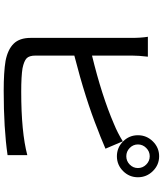

<svg xmlns="http://www.w3.org/2000/svg" viewBox="57 -894 863 1017"><g transform="rotate(90 488.5 -385.5)"><path d="M763.7 -728.5Q745.1 -710 745.1 -684.6Q745.1 -659.2 763.7 -641.1Q782.2 -623 807.6 -623Q833 -623 851.6 -641.1Q870.1 -659.2 870.1 -684.6Q870.1 -710 851.6 -728.5Q833 -747.1 807.6 -747.1Q782.2 -747.1 763.7 -728.5ZM174.8 -737.3H280.3Q274.4 -688.5 274.4 -652.3V-441.4Q487.3 -493.2 636.7 -557.6Q684.6 -577.1 728.5 -604.5L767.6 -512.7Q689.5 -479.5 668.9 -472.7Q506.8 -407.2 274.4 -347.7V-142.6Q274.4 -108.4 289.1 -94.7Q303.7 -81.1 341.8 -73.2Q383.8 -66.4 465.8 -66.4Q679.7 -66.4 801.8 -98.6V5.9Q661.1 26.4 460.9 26.4Q361.3 26.4 302.7 16.6Q242.2 4.9 211.4 -26.4Q180.7 -57.6 180.7 -116.2V-652.3Q180.7 -701.2 174.8 -737.3ZM729 -606Q696.3 -638.7 696.3 -684.6Q696.3 -730.5 729 -763.7Q761.7 -796.9 807.6 -796.9Q853.5 -796.9 886.2 -763.7Q918.9 -730.5 918.9 -684.6Q918.9 -638.7 886.2 -606Q853.5 -573.2 807.6 -573.2Q761.7 -573.2 729 -606Z"/></g></svg>

Font: Min Sans Medium
Style: Regular
Weight: 500
Designer: Jinseong-Kim, NotoSansCJK, Nunito
Foundry: Jinseong-Kim
Version: Version 1.400;Glyphs 3.1.2 (3151)